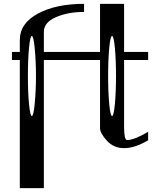

<svg xmlns="http://www.w3.org/2000/svg" viewBox="-20 -770 831 998"><path d="M577.1 -228.5Q583 -290 583 -375Q583 -460 577.1 -521.5Q571.3 -583 562.5 -583Q553.7 -583 547.9 -521.5Q542 -460 542 -375Q542 -290 547.9 -228.5Q553.7 -167 562.5 -167Q571.3 -167 577.1 -228.5ZM160.2 -521.5Q154.3 -583 145.5 -583Q136.7 -583 130.9 -521.5Q125 -460 125 -375Q125 -290 130.9 -228.5Q136.7 -167 145.5 -167Q154.3 -167 160.2 -228.5Q167 -300.8 167 -375Q167 -449.2 160.2 -521.5ZM625 -750V-500H750V-458H625V-110.4Q625 -42 640.6 -42Q677.7 -42 750 -85V-41Q681.6 0 625 0Q570.3 0 535.2 -39.1Q500 -78.1 500 -103.5V-458H208V208H83V-458H42V-500H83V-562.5Q83 -648.4 176.8 -699.2Q270.5 -750 417 -750V-708Q333 -708 270.5 -680.7Q208 -653.3 208 -604.5V-500H500V-750Z"/></svg>

Font: okolaksMetalik
Style: bold
Weight: 700
Width: 7
Version: Version 0.6